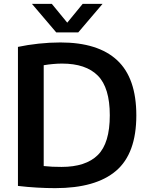

<svg xmlns="http://www.w3.org/2000/svg" viewBox="-20 -968 772 995"><path d="M266 7Q221.5 7 172.5 4.2Q123.5 1.5 73 -4.5V-725Q122 -735.5 180 -741.8Q238 -748 293 -748Q488 -748 587.2 -655.8Q686.5 -563.5 686.5 -370Q686.5 -172.5 581.5 -82.8Q476.5 7 266 7ZM299 -103Q424.5 -103 486.8 -164.5Q549 -226 549 -370.5Q549 -513.5 487 -576Q425 -638.5 301.5 -638.5Q279.5 -638.5 254.5 -636.2Q229.5 -634 206.5 -630V-107.5Q229 -105 251.2 -104Q273.5 -103 299 -103ZM271.5 -800 145.5 -948H248.5L328.5 -850.5L408.5 -948H511.5L385.5 -800Z"/></svg>

Font: Encode Sans SmBold
Style: Regular
Weight: 600
Designer: Multiple Designers
Foundry: Impallari Type
Version: Version 3.002; ttfautohint (v1.8.3) -l 8 -r 50 -G 200 -x 14 